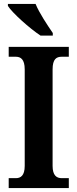

<svg xmlns="http://www.w3.org/2000/svg" viewBox="-20 -951 391 971"><path d="M185 -771H247V-784C221 -822 178 -886 160 -931H20V-921C42 -886 130 -807 185 -771ZM24 0H328V-50H292C266 -50 246 -64 246 -112V-600C246 -652 265 -664 292 -664H328V-714H24V-664H60C84 -664 105 -652 105 -600V-112C105 -62 84 -50 60 -50H24Z"/></svg>

Font: Noto Serif Armenian Condensed
Style: Bold
Weight: 700
Width: 3
Designer: Monotype Design Team
Foundry: Monotype Imaging Inc.
Version: Version 2.008